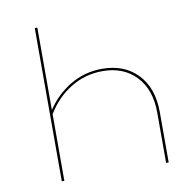

<svg xmlns="http://www.w3.org/2000/svg" viewBox="-75 -735 825 812"><g transform="rotate(-10 337.5 -329.0)"><path d="M585 -216V0H574V-216Q574 -315 520 -372Q466 -429 376 -429Q302 -429 239.5 -391Q177 -353 137 -286V0H126V-658H137V-304Q177 -365 239 -402Q301 -439 376 -439Q471 -439 528 -379.5Q585 -320 585 -216Z"/></g></svg>

Font: Ysabeau Hairline
Style: Regular
Weight: 100
Designer: Christian Thalmann (Catharsis Fonts)
Version: Version 0.003